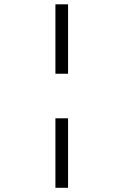

<svg xmlns="http://www.w3.org/2000/svg" viewBox="-20 -643 582 905"><path d="M241.2 -622.6H300.8V-295.4H241.2ZM241.2 -85.4H300.8V242.2H241.2Z"/></svg>

Font: XL-Viking
Style: Regular
Weight: 400
Foundry: Ascender Corporation
Version: Version 1.10 March 23, 2015